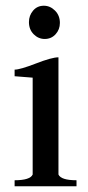

<svg xmlns="http://www.w3.org/2000/svg" viewBox="-20 -650 308 670"><path d="M31 0V-21Q85 -21 94 -41V-379Q32 -384 31 -384V-407Q50 -407 105.5 -428.5Q161 -450 184 -450V-41Q193 -21 247 -21V0ZM136 -514Q114 -514 97.5 -530.5Q81 -547 81 -573Q81 -596 95.5 -613Q110 -630 133 -630Q155 -630 172 -613Q189 -596 189 -570Q189 -547 174 -530.5Q159 -514 136 -514Z"/></svg>

Font: Judson
Style: Regular
Weight: 400
Version: Version 20110429